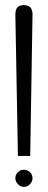

<svg xmlns="http://www.w3.org/2000/svg" viewBox="-20 -730 188 750"><path d="M40 -673 50 -121H98L107 -674Q107 -692 98.5 -701Q90 -710 73 -710Q57 -710 48.5 -701.5Q40 -693 40 -673ZM73 -67Q60 -67 50 -57.5Q40 -48 40 -34Q40 -21 50 -10.5Q60 0 73 0Q87 0 97 -10.5Q107 -21 107 -34Q107 -48 97 -57.5Q87 -67 73 -67Z"/></svg>

Font: Advent Pro
Style: Regular
Weight: 400
Designer: VivaRado, Andreas Kalpakidis
Foundry: VivaRado, Andreas Kalpakidis
Version: Version 3.000